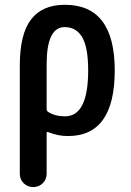

<svg xmlns="http://www.w3.org/2000/svg" viewBox="-20 -550 540 790"><path d="M171.9 -285.2V-102.5Q171.9 -93.8 177.7 -89.8Q207 -71.3 247.1 -71.3Q342.8 -71.3 342.8 -259.8Q342.8 -354.5 318.4 -396.5Q293.9 -438.5 246.1 -438.5Q171.9 -438.5 171.9 -285.2ZM61.5 165V-280.3Q61.5 -410.2 107.9 -470.2Q154.3 -530.3 247.1 -530.3Q452.1 -530.3 452.1 -260.3Q452.1 9.8 259.8 9.8Q217.8 9.8 179.7 -5.9Q171.9 -9.8 171.9 -2V165Q171.9 188.5 155.8 204.1Q139.6 219.7 116.7 219.7Q93.8 219.7 77.6 204.1Q61.5 188.5 61.5 165Z"/></svg>

Font: Rounded Mgen+ 1mn medium
Style: Regular
Weight: 500
Designer: [Source Han Sans]
Ryoko NISHIZUKA  (kana & ideographs); Paul D. Hunt (Latin, Greek & Cyrillic); Wenlong ZHANG  (bopomofo
Version: Version 1.059.20150602